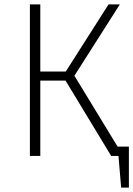

<svg xmlns="http://www.w3.org/2000/svg" viewBox="-20 -704 602 867"><path d="M562 -42V143H527L515 0H482L276 -340H162V0H115V-684H162V-381H277L470 -684H521L316 -362L511 -42Z"/></svg>

Font: FiraGO ExtraLight
Style: Regular
Weight: 200
Designer: bBox Type
Foundry: bBox Type GmbH
Version: Version 1.001